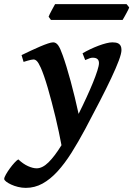

<svg xmlns="http://www.w3.org/2000/svg" viewBox="-116 -661 642 925"><path d="M469.2 -419.9Q469.2 -403.3 456.3 -368.9Q443.4 -334.5 420.2 -285.2Q397 -235.8 365 -173.8Q333 -111.8 294.9 -40Q261.2 22.9 228.3 75.2Q195.3 127.4 160.9 165Q126.5 202.6 88.9 223.4Q51.3 244.1 8.3 244.1Q-10.7 244.1 -29.3 239.5Q-47.9 234.9 -62.5 228Q-77.1 221.2 -86.4 213.9Q-95.7 206.5 -95.7 201.2Q-95.7 193.8 -87.6 179.7Q-79.6 165.5 -68.6 150.4Q-57.6 135.3 -46.1 122.8Q-34.7 110.4 -27.8 106.9Q-4.4 128.9 19 139.4Q42.5 149.9 60.5 149.9Q88.4 149.9 117.7 121.1Q147 92.3 180.2 38.6Q174.8 9.8 167.5 -25.1Q160.2 -60.1 151.4 -96.4Q142.6 -132.8 133.1 -168.9Q123.5 -205.1 114.3 -237.1Q105 -269 96.2 -294.2Q87.4 -319.3 80.6 -334.5Q69.3 -359.4 61.5 -366.9Q53.7 -374.5 45.4 -374.5Q41 -374.5 33 -372.8Q24.9 -371.1 17.1 -368.7Q7.8 -366.2 -2.4 -362.8L-12.2 -395.5Q9.8 -406.2 33.2 -417.2Q56.6 -428.2 77.4 -437Q98.1 -445.8 114.7 -451.4Q131.3 -457 140.1 -457Q153.8 -457 164.1 -442.9Q174.3 -428.7 186 -395Q194.8 -370.6 204.6 -338.6Q214.4 -306.6 224.4 -269.8Q234.4 -232.9 244.1 -192.9Q253.9 -152.8 262.7 -112.3Q282.7 -152.3 300.5 -191.2Q318.4 -230 331.8 -262.9Q345.2 -295.9 353 -320.6Q360.8 -345.2 360.8 -356.9Q360.8 -381.3 335 -382.8Q326.7 -383.8 317.6 -380.9Q308.6 -377.9 294.4 -371.6L281.7 -404.3Q299.3 -414.6 319.3 -424.1Q339.4 -433.6 358.9 -440.9Q378.4 -448.2 395.8 -452.6Q413.1 -457 425.3 -457Q433.6 -457 441.4 -455.8Q449.2 -454.6 455.6 -450.7Q461.9 -446.8 465.6 -439.5Q469.2 -432.1 469.2 -419.9ZM506.3 -625.5Q504.9 -620.1 500.5 -611.6Q496.1 -603 491.2 -594Q486.3 -585 481.7 -576.9Q477.1 -568.8 474.6 -564.9H129.4L118.2 -580.6Q120.1 -585.4 124 -593.8Q127.9 -602.1 132.8 -610.8Q137.7 -619.6 142.1 -627.9Q146.5 -636.2 149.4 -641.1H493.7Z"/></svg>

Font: Gentium Basic
Style: Bold Italic
Weight: 700
Italic angle: -8°
Designer: J. Victor Gaultney and Annie Olsen
Foundry: SIL International
Version: Version 1.102; 2013; Maintenance release